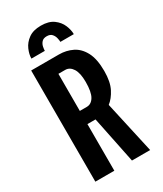

<svg xmlns="http://www.w3.org/2000/svg" viewBox="-219 -966 887 1047"><g transform="rotate(-30 225.0 -443.0)"><path d="M57 0V-700H231.5Q277.5 -700 316 -681Q354.5 -662 377.8 -617.8Q401 -573.5 401 -498.5Q401 -431 379.8 -389.5Q358.5 -348 329.5 -326L402 0H287.5L227.5 -293.5H176.5V0ZM176.5 -376.5H220.5Q249 -376.5 266.2 -405.2Q283.5 -434 283.5 -497.5Q283.5 -554 265.5 -582Q247.5 -610 219 -610H176.5ZM224.5 -885.5Q273.5 -885.5 302.8 -864.2Q332 -843 344.8 -812.5Q357.5 -782 357.5 -755.5H273Q273 -765 269.5 -780.2Q266 -795.5 255.5 -807.5Q245 -819.5 223.5 -819.5Q202 -819.5 191.5 -807.5Q181 -795.5 178 -780.2Q175 -765 175 -755.5H90.5Q90.5 -782 103.8 -812.5Q117 -843 146.5 -864.2Q176 -885.5 224.5 -885.5Z"/></g></svg>

Font: Trispace Condensed Medium
Style: Regular
Weight: 500
Width: 3
Designer: Tyler Finck
Foundry: Etcetera Type Company
Version: Version 1.210; ttfautohint (v1.8.3)